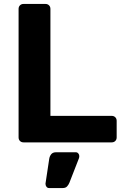

<svg xmlns="http://www.w3.org/2000/svg" viewBox="-20 -720 628 971"><path d="M99 0Q88 0 81 -7Q74 -14 74 -25V-675Q74 -686 81 -693Q88 -700 99 -700H210Q221 -700 228 -693Q235 -686 235 -675V-134H545Q556 -134 563 -127Q570 -120 570 -109V-25Q570 -14 563 -7Q556 0 545 0ZM228 231Q220 231 215 224.5Q210 218 210 209L229 83Q231 70 239 60Q247 50 264 50H363Q371 50 376 56Q381 62 381 69Q381 76 379 81L331 204Q327 214 319.5 222.5Q312 231 297 231Z"/></svg>

Font: Rubik SemiBold
Style: Regular
Weight: 600
Designer: Hubert and Fischer
Foundry: Hubert and Fischer
Version: Version 2.300;gftools[0.9.30]